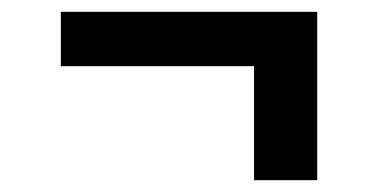

<svg xmlns="http://www.w3.org/2000/svg" viewBox="-20 -406 640 325"><path d="M410 -101V-294H83V-386H517V-101Z"/></svg>

Font: Iosevka Aile Semibold
Style: Regular
Weight: 600
Designer: Belleve Invis
Foundry: Belleve Invis
Version: Version 31.1.0; ttfautohint (v1.8.4)